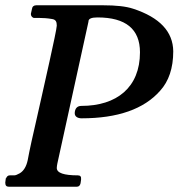

<svg xmlns="http://www.w3.org/2000/svg" viewBox="-20 -707 676 727"><path d="M288 -306C273 -306 264 -297 263 -280C262 -265 275 -259 289 -259C426 -259 525 -294 586 -363C619 -399 636 -449 636 -513C635 -587 585 -641 484 -674C457 -683 419 -687 370 -687H117C108 -687 102 -682 101 -673L97 -655V-653C97 -646 103 -639 110 -639H131C144 -639 160 -638 177 -635C191 -633 195 -625 195 -610C195 -592 140 -353 137 -338C131 -308 96 -160 91 -132L85 -101C80 -77 70 -60 55 -51C46 -46 39 -43 34 -43H17C10 -43 6 -39 3 -32H2L0 -16V-15C0 -5 4 0 13 0H271C278 0 283 -4 285 -13L287 -27V-29C288 -38 284 -43 275 -43C222 -43 195 -52 195 -71C195 -76 196 -81 197 -87L315 -625V-626C315 -636 326 -641 349 -641C456 -641 510 -597 510 -509C510 -376 422 -306 288 -306Z"/></svg>

Font: fbb
Style: Bold Italic
Weight: 700
Italic angle: -12°
Designer: David J. Perry, Michael Sharpe
Version: Version 0.991